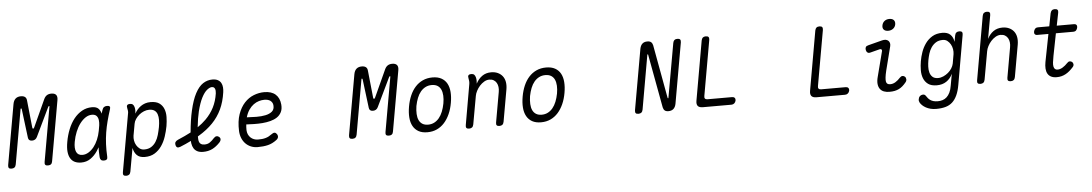

<svg xmlns="http://www.w3.org/2000/svg" viewBox="-51 -1271 11494 2020"><g transform="rotate(-5 5696.0 -261.0)"><path d="M457 -30Q454 -9 442.5 0.5Q431 10 410.5 10Q390 10 382 0.5Q374 -9 378 -30L479 -603Q481 -610 478 -611Q477 -612 476 -612Q471 -612 466 -603L320 -299Q312 -282 298.5 -273.5Q285 -265 266.5 -265Q248 -265 237.5 -273.5Q227 -282 225 -299L187 -603Q185 -613 180 -612.5Q175 -612 174 -603L73 -30Q69 -9 57.5 0.5Q46 10 25.5 10Q5 10 -2.5 0.5Q-10 -9 -7 -30L105 -665Q112 -703 133 -721.5Q154 -740 189 -740Q217 -740 232.5 -728Q248 -716 250 -691L280 -402Q282 -389 288.5 -389Q295 -389 301 -402L433 -691Q445 -716 464 -728Q483 -740 511 -740Q546 -740 561 -721.5Q576 -703 569 -665Z M762 10Q724 10 695.5 -3Q667 -16 649.5 -44Q632 -72 627.5 -115Q623 -158 634 -219Q646 -288 671 -350.5Q696 -413 733 -459.5Q770 -506 818 -533Q866 -560 924 -560Q972 -560 994 -536Q1013 -515 1020 -484Q1026 -502 1032 -521Q1039 -543 1052 -551.5Q1065 -560 1084 -560Q1105 -560 1111.5 -550.5Q1118 -541 1111 -521Q1091 -459 1075.5 -400Q1060 -341 1050.5 -282Q1041 -223 1038 -160.5Q1035 -98 1039 -29Q1041 -9 1031.5 0.5Q1022 10 1001.5 10Q981 10 971 0.5Q961 -9 959 -29Q955 -84 957 -134Q946 -114 933 -94Q903 -49 860.5 -19.5Q818 10 762 10ZM782 -69Q815 -69 846 -88Q877 -107 902.5 -139Q928 -171 946.5 -214.5Q965 -258 974 -306Q980 -333 984 -363.5Q988 -394 984.5 -420Q981 -446 965.5 -463.5Q950 -481 916 -481Q881 -481 848.5 -459.5Q816 -438 789 -402Q762 -366 742 -317Q722 -268 712 -212Q700 -145 717 -107Q734 -69 782 -69Z M1374 -453Q1386 -476 1402.5 -495Q1419 -514 1439.5 -528.5Q1460 -543 1485.5 -551.5Q1511 -560 1542 -560Q1602 -560 1635 -536.5Q1668 -513 1683 -474.5Q1698 -436 1697 -389Q1696 -342 1688 -294Q1678 -240 1660 -185.5Q1642 -131 1612 -87.5Q1582 -44 1538.5 -17Q1495 10 1433 10Q1378 10 1349.5 -19Q1321 -48 1312 -96L1268 150Q1264 171 1252.5 180.5Q1241 190 1221 190Q1201 190 1193 180.5Q1185 171 1189 150L1296 -457Q1300 -473 1298.5 -488.5Q1297 -504 1293 -520Q1288 -540 1296.5 -550Q1305 -560 1325 -560Q1345 -560 1356 -550Q1367 -540 1372 -520Q1376 -504 1376 -487Q1376 -470 1374 -453ZM1521 -481Q1493 -481 1465 -469.5Q1437 -458 1414.5 -439Q1392 -420 1376 -396Q1360 -372 1356 -347L1334 -224Q1330 -199 1334.5 -172Q1339 -145 1352.5 -122Q1366 -99 1386.5 -84Q1407 -69 1434 -69Q1478 -69 1508 -88Q1538 -107 1558 -138.5Q1578 -170 1589 -209.5Q1600 -249 1608 -290Q1615 -329 1615.5 -364Q1616 -399 1607 -425.5Q1598 -452 1577 -466.5Q1556 -481 1521 -481Z M2229 -75Q2189 -32 2146.5 -11Q2104 10 2049 10Q2013 10 1988.5 -2.5Q1964 -15 1950.5 -37Q1937 -59 1932 -91Q1930 -103 1930 -116Q1876 -89 1814 -64Q1793 -56 1781.5 -61.5Q1770 -67 1765 -86Q1761 -106 1768.5 -118.5Q1776 -131 1796 -140Q1872 -172 1935 -205Q1947 -338 1969 -433Q1994 -544 2030.5 -612.5Q2067 -681 2112.5 -710.5Q2158 -740 2211 -740Q2247 -740 2269.5 -727.5Q2292 -715 2303 -694.5Q2314 -674 2316 -648Q2318 -622 2314 -596Q2300 -497 2263.5 -419Q2227 -341 2166 -278Q2105 -215 2018 -163L2008 -157V-141Q2008 -116 2014 -99.5Q2020 -83 2033.5 -74.5Q2047 -66 2070 -66Q2104 -66 2127.5 -82.5Q2151 -99 2173 -124Q2188 -140 2202.5 -141.5Q2217 -143 2230 -132Q2244 -120 2243 -104.5Q2242 -89 2229 -75ZM2014 -253Q2064 -287 2103 -326Q2157 -380 2190 -445Q2223 -510 2235 -591Q2237 -606 2236 -619Q2235 -632 2231 -641Q2227 -650 2219.5 -655.5Q2212 -661 2199 -661Q2177 -661 2147.5 -637.5Q2118 -614 2090.5 -560.5Q2063 -507 2041 -419Q2024 -349 2014 -253Z M2838 -110Q2850 -92 2846.5 -75.5Q2843 -59 2825 -46Q2781 -13 2734 -1.5Q2687 10 2625 10Q2587 10 2554.5 -3.5Q2522 -17 2498 -41.5Q2474 -66 2460 -100Q2446 -134 2444 -175Q2440 -279 2465.5 -351.5Q2491 -424 2534 -470.5Q2577 -517 2632 -538.5Q2687 -560 2743 -560Q2820 -560 2862.5 -522Q2905 -484 2911 -414Q2915 -367 2898.5 -334.5Q2882 -302 2852 -282Q2822 -262 2781.5 -251.5Q2741 -241 2697 -237.5Q2653 -234 2608.5 -235Q2564 -236 2526 -238Q2524 -225 2523.5 -210Q2523 -195 2523 -178Q2524 -153 2533 -133Q2542 -113 2557.5 -98.5Q2573 -84 2593 -76.5Q2613 -69 2635 -69Q2660 -69 2679 -71Q2698 -73 2715.5 -78Q2733 -83 2748.5 -91Q2764 -99 2780 -111Q2800 -126 2813.5 -125.5Q2827 -125 2838 -110ZM2538 -312Q2587 -309 2639.5 -308.5Q2692 -308 2735.5 -317Q2779 -326 2805.5 -348.5Q2832 -371 2828 -414Q2827 -430 2819 -443Q2811 -456 2799.5 -464Q2788 -472 2772 -476Q2756 -480 2737 -480Q2710 -480 2680.5 -471.5Q2651 -463 2623.5 -443Q2596 -423 2574 -391Q2552 -359 2538 -312Z M4057 -30Q4054 -9 4042.5 0.5Q4031 10 4010.5 10Q3990 10 3982 0.5Q3974 -9 3978 -30L4079 -603Q4081 -610 4078 -611Q4077 -612 4076 -612Q4071 -612 4066 -603L3920 -299Q3912 -282 3898.5 -273.5Q3885 -265 3866.5 -265Q3848 -265 3837.5 -273.5Q3827 -282 3825 -299L3787 -603Q3785 -613 3780 -612.5Q3775 -612 3774 -603L3673 -30Q3669 -9 3657.5 0.5Q3646 10 3625.5 10Q3605 10 3597.5 0.5Q3590 -9 3593 -30L3705 -665Q3712 -703 3733 -721.5Q3754 -740 3789 -740Q3817 -740 3832.5 -728Q3848 -716 3850 -691L3880 -402Q3882 -389 3888.5 -389Q3895 -389 3901 -402L4033 -691Q4045 -716 4064 -728Q4083 -740 4111 -740Q4146 -740 4161 -721.5Q4176 -703 4169 -665Z M4418 10Q4362 10 4324.5 -11Q4287 -32 4266 -70Q4245 -108 4241 -160.5Q4237 -213 4248 -276Q4259 -339 4281.5 -391Q4304 -443 4338 -480.5Q4372 -518 4417.5 -539Q4463 -560 4520 -560Q4576 -560 4614 -539Q4652 -518 4672.5 -480.5Q4693 -443 4697 -391Q4701 -339 4690 -277Q4679 -213 4655.5 -160.5Q4632 -108 4598 -70Q4564 -32 4519 -11Q4474 10 4418 10ZM4432 -69Q4468 -69 4497 -84Q4526 -99 4548.5 -126Q4571 -153 4586.5 -191.5Q4602 -230 4611 -277Q4619 -322 4617 -359.5Q4615 -397 4602.5 -424Q4590 -451 4566 -466Q4542 -481 4505 -481Q4469 -481 4439.5 -466Q4410 -451 4387.5 -424Q4365 -397 4350 -359Q4335 -321 4326 -275Q4319 -229 4321 -191Q4323 -153 4335.5 -126Q4348 -99 4372 -84Q4396 -69 4432 -69Z M4929 -560Q4950 -560 4960.5 -550Q4971 -540 4976 -520Q4980 -504 4980.5 -487.5Q4981 -471 4979 -454Q5004 -503 5044 -531.5Q5084 -560 5139 -560Q5179 -560 5209.5 -546Q5240 -532 5259.5 -507Q5279 -482 5285.5 -447Q5292 -412 5285 -369L5225 -30Q5221 -9 5209.5 0.5Q5198 10 5178 10Q5158 10 5150 0.5Q5142 -9 5146 -30L5202 -347Q5207 -374 5204 -399Q5201 -424 5190 -443Q5179 -462 5160 -473.5Q5141 -485 5113 -485Q5086 -485 5059.5 -469.5Q5033 -454 5012 -430.5Q4991 -407 4976.5 -379Q4962 -351 4958 -326L4905 -30Q4901 -9 4889.5 0.5Q4878 10 4858 10Q4838 10 4830 0.5Q4822 -9 4826 -30L4900 -454Q4903 -470 4902 -487Q4901 -504 4897 -520Q4892 -540 4900.5 -550Q4909 -560 4929 -560Z M5618 10Q5562 10 5524.5 -11Q5487 -32 5466 -70Q5445 -108 5441 -160.5Q5437 -213 5448 -276Q5459 -339 5481.5 -391Q5504 -443 5538 -480.5Q5572 -518 5617.5 -539Q5663 -560 5720 -560Q5776 -560 5814 -539Q5852 -518 5872.5 -480.5Q5893 -443 5897 -391Q5901 -339 5890 -277Q5879 -213 5855.5 -160.5Q5832 -108 5798 -70Q5764 -32 5719 -11Q5674 10 5618 10ZM5632 -69Q5668 -69 5697 -84Q5726 -99 5748.5 -126Q5771 -153 5786.5 -191.5Q5802 -230 5811 -277Q5819 -322 5817 -359.5Q5815 -397 5802.5 -424Q5790 -451 5766 -466Q5742 -481 5705 -481Q5669 -481 5639.5 -466Q5610 -451 5587.5 -424Q5565 -397 5550 -359Q5535 -321 5526 -275Q5519 -229 5521 -191Q5523 -153 5535.5 -126Q5548 -99 5572 -84Q5596 -69 5632 -69Z M6726 -670Q6733 -705 6752.5 -722.5Q6772 -740 6805 -740Q6831 -740 6844.5 -728.5Q6858 -717 6863 -695L6966 -131L6968 -127Q6968 -125 6970 -125Q6972 -125 6973.5 -126.5Q6975 -128 6975 -131L7076 -700Q7080 -721 7091 -730.5Q7102 -740 7122 -740Q7143 -740 7151 -730.5Q7159 -721 7156 -700L7043 -60Q7036 -25 7016 -7.5Q6996 10 6963 10Q6937 10 6924 -1.5Q6911 -13 6906 -35L6802 -599Q6802 -602 6801 -603.5Q6800 -605 6798 -605Q6796 -605 6795 -603.5Q6794 -602 6793 -599L6693 -30Q6689 -9 6677.5 0.5Q6666 10 6646 10Q6625 10 6617.5 0.5Q6610 -9 6613 -30Z M7327 0Q7289 0 7274 -18.5Q7259 -37 7266 -75L7376 -700Q7380 -721 7391 -730.5Q7402 -740 7422 -740Q7443 -740 7451 -730.5Q7459 -721 7456 -700L7353 -117Q7349 -98 7357 -88.5Q7365 -79 7383 -79H7643Q7661 -79 7670 -68Q7679 -57 7676 -40Q7672 -22 7659.5 -11Q7647 0 7629 0Z M8527 0Q8489 0 8474 -18.5Q8459 -37 8466 -75L8576 -700Q8580 -721 8591 -730.5Q8602 -740 8622 -740Q8643 -740 8651 -730.5Q8659 -721 8656 -700L8553 -117Q8549 -98 8557 -88.5Q8565 -79 8583 -79H8843Q8861 -79 8870 -68Q8879 -57 8876 -40Q8872 -22 8859.5 -11Q8847 0 8829 0Z M9132 -419Q9115 -414 9103 -422.5Q9091 -431 9087 -450Q9084 -470 9091 -481.5Q9098 -493 9120 -498L9267 -536Q9290 -542 9306.5 -538.5Q9323 -535 9333.5 -525Q9344 -515 9347.5 -499.5Q9351 -484 9346 -465L9283 -217Q9272 -172 9269 -143.5Q9266 -115 9269.5 -99Q9273 -83 9284 -76Q9295 -69 9313 -69Q9342 -69 9369 -86Q9396 -103 9418 -128Q9433 -144 9447.5 -144Q9462 -144 9472 -135Q9484 -125 9485 -107Q9486 -89 9473 -74Q9455 -52 9436.5 -36Q9418 -20 9397.5 -10Q9377 0 9353 5Q9329 10 9298 10Q9265 10 9239.5 0.5Q9214 -9 9198.5 -30Q9183 -51 9179.5 -83Q9176 -115 9188 -159L9256 -423Q9259 -436 9252 -442Q9245 -448 9233 -445ZM9340 -631Q9309 -631 9294 -647.5Q9279 -664 9284 -691Q9289 -720 9310 -737Q9331 -754 9362 -754Q9394 -754 9409 -737Q9424 -720 9419 -691Q9414 -664 9392.5 -647.5Q9371 -631 9340 -631Z M9967 -122Q9955 -96 9938.5 -76.5Q9922 -57 9901 -43Q9880 -29 9855 -22Q9830 -15 9800 -15Q9741 -15 9708 -39.5Q9675 -64 9660 -102.5Q9645 -141 9645.5 -188.5Q9646 -236 9654 -282Q9662 -329 9679 -377.5Q9696 -426 9725.5 -467Q9755 -508 9798.5 -534Q9842 -560 9904 -560Q9959 -560 9988.5 -532Q10018 -504 10025 -454L10037 -520Q10041 -541 10052.5 -550.5Q10064 -560 10084 -560Q10104 -560 10112 -550.5Q10120 -541 10116 -520L10025 0Q10014 64 9993.5 108.5Q9973 153 9943 180.5Q9913 208 9870.5 220Q9828 232 9772 232Q9739 232 9712 225Q9685 218 9664 206.5Q9643 195 9628 181Q9613 167 9604 152Q9599 143 9597 133.5Q9595 124 9597 115Q9598 106 9602 97.5Q9606 89 9612.5 83Q9619 77 9627.5 73.5Q9636 70 9646 70Q9656 70 9662.5 73.5Q9669 77 9675 86Q9683 98 9693 110.5Q9703 123 9717 132.5Q9731 142 9750 147.5Q9769 153 9796 153Q9823 153 9846.5 145.5Q9870 138 9889.5 120.5Q9909 103 9923.5 73.5Q9938 44 9945 0ZM9820 -90Q9848 -90 9876 -102.5Q9904 -115 9927 -134.5Q9950 -154 9965.5 -178.5Q9981 -203 9986 -228L10003 -326Q10007 -351 10002.5 -379Q9998 -407 9984.5 -430.5Q9971 -454 9951 -469.5Q9931 -485 9903 -485Q9859 -485 9829.5 -466Q9800 -447 9780.5 -418Q9761 -389 9750.5 -354Q9740 -319 9734 -286Q9728 -253 9726.5 -218.5Q9725 -184 9733 -155.5Q9741 -127 9761.5 -108.5Q9782 -90 9820 -90Z M10358 -326 10305 -30Q10301 -9 10289.5 0.5Q10278 10 10258 10Q10238 10 10230 0.5Q10222 -9 10226 -30L10344 -700Q10348 -721 10359.5 -730.5Q10371 -740 10391 -740Q10411 -740 10419 -730.5Q10427 -721 10423 -700L10379 -454Q10404 -504 10444 -532Q10484 -560 10539 -560Q10579 -560 10609.5 -546Q10640 -532 10659.5 -507Q10679 -482 10685.5 -447Q10692 -412 10685 -369L10625 -30Q10621 -9 10609.5 0.5Q10598 10 10578 10Q10558 10 10550 0.5Q10542 -9 10546 -30L10602 -347Q10607 -374 10604 -399Q10601 -424 10590 -443Q10579 -462 10560 -473.5Q10541 -485 10513 -485Q10486 -485 10459.5 -469.5Q10433 -454 10412 -430.5Q10391 -407 10376.5 -379Q10362 -351 10358 -326Z M11294 -530Q11311 -530 11319 -519Q11327 -508 11323 -490Q11319 -473 11308.5 -462Q11298 -451 11280 -451H11095L11049 -217Q11041 -176 11038 -148.5Q11035 -121 11039 -103.5Q11043 -86 11053 -77.5Q11063 -69 11080 -69Q11107 -69 11134.5 -86Q11162 -103 11185 -128Q11199 -144 11213.5 -144Q11228 -144 11239 -135Q11250 -125 11251 -109.5Q11252 -94 11239 -80Q11219 -58 11199.5 -41.5Q11180 -25 11159 -13.5Q11138 -2 11114.5 4Q11091 10 11064 10Q11029 10 11005 -2Q10981 -14 10968.5 -36.5Q10956 -59 10954 -90Q10952 -121 10959 -159L11016 -451H10898Q10880 -451 10872 -462Q10864 -473 10868 -490Q10872 -508 10883 -519Q10894 -530 10911 -530H11032L11058 -665Q11063 -686 11074 -695.5Q11085 -705 11105 -705Q11125 -705 11133.5 -695.5Q11142 -686 11138 -665L11111 -530Z"/></g></svg>

Font: Maple Mono NL Light
Style: Italic
Weight: 300
Italic angle: -10°
Monospace: yes
Designer: subframe7536
Version: Version 7.000